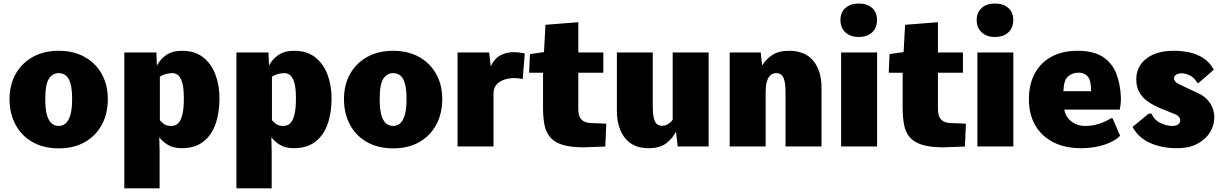

<svg xmlns="http://www.w3.org/2000/svg" viewBox="-20 -823 6867 1079"><path d="M310.1 10.7Q225.1 10.7 163.1 -24.4Q101.1 -59.6 67.4 -122.1Q33.7 -184.6 33.7 -266.6Q33.7 -346.2 67.9 -407.2Q102.1 -468.3 164.1 -502.9Q226.1 -537.6 310.1 -537.6Q394 -537.6 455.8 -502.9Q517.6 -468.3 551.8 -407.2Q585.9 -346.2 585.9 -266.6Q585.9 -184.6 552.2 -122.1Q518.6 -59.6 456.8 -24.4Q395 10.7 310.1 10.7ZM310.1 -115.2Q332 -115.2 348.9 -129.4Q365.7 -143.6 375.5 -176.5Q385.3 -209.5 385.3 -266.6Q385.3 -322.3 376 -354Q366.7 -385.7 349.9 -398.9Q333 -412.1 310.1 -412.1Q275.9 -412.1 255.1 -381.1Q234.4 -350.1 234.4 -266.6Q234.4 -209 244.1 -175.8Q253.9 -142.6 271 -128.9Q288.1 -115.2 310.1 -115.2Z M678.7 235.4V-528.3H858.9L861.8 -454.1Q879.4 -489.3 913.8 -513.4Q948.2 -537.6 1003.9 -537.6Q1074.2 -537.6 1120.6 -501.7Q1167 -465.8 1190.2 -405Q1213.4 -344.2 1213.4 -269.5Q1213.4 -188 1190.9 -125Q1168.5 -62 1121.6 -26.1Q1074.7 9.8 1001.5 9.8Q953.6 9.8 922.9 -9.3Q892.1 -28.3 875 -51.8L877 25.4V235.4ZM943.4 -115.2Q953.1 -115.2 965.1 -119.4Q977.1 -123.5 988 -138.4Q999 -153.3 1006.1 -184.6Q1013.2 -215.8 1013.2 -269.5Q1013.2 -332.5 1002.9 -362.8Q992.7 -393.1 977.8 -402.6Q962.9 -412.1 949.7 -412.1Q937.5 -412.1 924.6 -409.7Q911.6 -407.2 899.7 -402.8Q887.7 -398.4 878.4 -391.6V-147.5Q887.7 -136.7 901.6 -126Q915.5 -115.2 943.4 -115.2Z M1308.6 235.4V-528.3H1488.8L1491.7 -454.1Q1509.3 -489.3 1543.7 -513.4Q1578.1 -537.6 1633.8 -537.6Q1704.1 -537.6 1750.5 -501.7Q1796.9 -465.8 1820.1 -405Q1843.3 -344.2 1843.3 -269.5Q1843.3 -188 1820.8 -125Q1798.3 -62 1751.5 -26.1Q1704.6 9.8 1631.3 9.8Q1583.5 9.8 1552.7 -9.3Q1522 -28.3 1504.9 -51.8L1506.8 25.4V235.4ZM1573.2 -115.2Q1583 -115.2 1595 -119.4Q1606.9 -123.5 1617.9 -138.4Q1628.9 -153.3 1636 -184.6Q1643.1 -215.8 1643.1 -269.5Q1643.1 -332.5 1632.8 -362.8Q1622.6 -393.1 1607.7 -402.6Q1592.8 -412.1 1579.6 -412.1Q1567.4 -412.1 1554.4 -409.7Q1541.5 -407.2 1529.5 -402.8Q1517.6 -398.4 1508.3 -391.6V-147.5Q1517.6 -136.7 1531.5 -126Q1545.4 -115.2 1573.2 -115.2Z M2189.5 10.7Q2104.5 10.7 2042.5 -24.4Q1980.5 -59.6 1946.8 -122.1Q1913.1 -184.6 1913.1 -266.6Q1913.1 -346.2 1947.3 -407.2Q1981.4 -468.3 2043.5 -502.9Q2105.5 -537.6 2189.5 -537.6Q2273.4 -537.6 2335.2 -502.9Q2397 -468.3 2431.2 -407.2Q2465.3 -346.2 2465.3 -266.6Q2465.3 -184.6 2431.6 -122.1Q2397.9 -59.6 2336.2 -24.4Q2274.4 10.7 2189.5 10.7ZM2189.5 -115.2Q2211.4 -115.2 2228.3 -129.4Q2245.1 -143.6 2254.9 -176.5Q2264.6 -209.5 2264.6 -266.6Q2264.6 -322.3 2255.4 -354Q2246.1 -385.7 2229.2 -398.9Q2212.4 -412.1 2189.5 -412.1Q2155.3 -412.1 2134.5 -381.1Q2113.8 -350.1 2113.8 -266.6Q2113.8 -209 2123.5 -175.8Q2133.3 -142.6 2150.4 -128.9Q2167.5 -115.2 2189.5 -115.2Z M2551.3 0V-528.3H2729L2737.8 -450.2Q2760.7 -496.6 2794.4 -513.2Q2828.1 -529.8 2866.2 -529.8Q2881.8 -529.8 2897.7 -527.8Q2913.6 -525.9 2929.2 -522.9L2917.5 -378.9Q2903.3 -381.8 2890.1 -383.1Q2877 -384.3 2869.1 -384.3Q2844.7 -384.3 2817.6 -376.5Q2790.5 -368.7 2772 -349.4Q2753.4 -330.1 2753.4 -296.4V0Z M3260.3 4.9Q3184.6 4.9 3138.9 -10Q3093.3 -24.9 3070.1 -53.7Q3046.9 -82.5 3039.3 -124Q3031.7 -165.5 3031.7 -218.8V-414.1H2953.6L2958 -519L3037.1 -530.3L3045.4 -683.6L3230 -698.2V-528.3H3370.6V-414.1H3230V-210.9Q3230 -186 3236.8 -168.7Q3243.7 -151.4 3259.3 -142.1Q3274.9 -132.8 3301.3 -131.3Q3322.8 -130.9 3344.2 -129.9Q3365.7 -128.9 3387.2 -127.9L3381.8 0.5Q3351.6 1.5 3321 2.7Q3290.5 3.9 3260.3 4.9Z M3625 9.8Q3537.6 9.8 3492.2 -47.4Q3446.8 -104.5 3446.8 -200.2V-528.3H3648.4V-228.5Q3648.4 -182.1 3654.8 -157.7Q3661.1 -133.3 3672.9 -124.8Q3684.6 -116.2 3701.2 -116.2Q3714.4 -116.2 3724.9 -120.8Q3735.4 -125.5 3744.4 -133.1Q3753.4 -140.6 3760.3 -149.9V-528.3H3962.4V0H3788.6L3778.8 -83Q3761.2 -47.4 3725.3 -18.8Q3689.5 9.8 3625 9.8Z M4080.6 0V-528.3H4254.9L4263.2 -455.1Q4282.7 -488.3 4318.6 -512.9Q4354.5 -537.6 4415 -537.6Q4503.9 -537.6 4550.3 -481.7Q4596.7 -425.8 4596.7 -330.6V0H4394.5V-300.3Q4394.5 -347.7 4387.9 -371.6Q4381.3 -395.5 4369.4 -403.8Q4357.4 -412.1 4340.3 -412.1Q4330.1 -412.1 4319.8 -407.2Q4309.6 -402.3 4301.3 -390.6Q4293 -378.9 4287.8 -358.2Q4282.7 -337.4 4282.7 -305.2V0Z M4707 0V-528.3H4909.2V0ZM4806.2 -615.2Q4759.3 -615.2 4731.2 -641.1Q4703.1 -667 4703.1 -711.4Q4703.1 -753.4 4731.2 -778.3Q4759.3 -803.2 4806.2 -803.2Q4853.5 -803.2 4881.1 -778.3Q4908.7 -753.4 4908.7 -711.4Q4908.7 -667 4881.1 -641.1Q4853.5 -615.2 4806.2 -615.2Z M5281.2 4.9Q5205.6 4.9 5159.9 -10Q5114.3 -24.9 5091.1 -53.7Q5067.9 -82.5 5060.3 -124Q5052.7 -165.5 5052.7 -218.8V-414.1H4974.6L4979 -519L5058.1 -530.3L5066.4 -683.6L5251 -698.2V-528.3H5391.6V-414.1H5251V-210.9Q5251 -186 5257.8 -168.7Q5264.6 -151.4 5280.3 -142.1Q5295.9 -132.8 5322.3 -131.3Q5343.8 -130.9 5365.2 -129.9Q5386.7 -128.9 5408.2 -127.9L5402.8 0.5Q5372.6 1.5 5342 2.7Q5311.5 3.9 5281.2 4.9Z M5472.7 0V-528.3H5674.8V0ZM5571.8 -615.2Q5524.9 -615.2 5496.8 -641.1Q5468.8 -667 5468.8 -711.4Q5468.8 -753.4 5496.8 -778.3Q5524.9 -803.2 5571.8 -803.2Q5619.1 -803.2 5646.7 -778.3Q5674.3 -753.4 5674.3 -711.4Q5674.3 -667 5646.7 -641.1Q5619.1 -615.2 5571.8 -615.2Z M6056.2 9.8Q5964.8 9.8 5898.9 -23.9Q5833 -57.6 5797.6 -119.4Q5762.2 -181.2 5762.2 -265.1Q5762.2 -348.6 5794.9 -409.7Q5827.6 -470.7 5888.9 -504.2Q5950.2 -537.6 6035.2 -537.6Q6125 -537.6 6177.2 -503.7Q6229.5 -469.7 6252.9 -410.4Q6276.4 -351.1 6279.3 -273.9Q6279.3 -253.4 6277.8 -239.5Q6276.4 -225.6 6274.9 -217.8Q6273.4 -210 6272.5 -207H5960.9Q5965.3 -180.7 5981.4 -159.9Q5997.6 -139.2 6022.7 -127.2Q6047.9 -115.2 6078.6 -115.2Q6117.7 -115.2 6155.5 -127Q6193.4 -138.7 6223.1 -158.2H6232.4L6274.9 -60.1Q6245.1 -28.8 6185.8 -9.5Q6126.5 9.8 6056.2 9.8ZM5956.1 -310.5H6111.8Q6111.8 -371.6 6093 -393.1Q6074.2 -414.6 6042 -414.6Q6006.8 -414.6 5982.4 -393.8Q5958 -373 5956.1 -310.5Z M6594.2 9.8Q6508.8 9.8 6442.9 -19.8Q6377 -49.3 6344.7 -109.9L6435.1 -184.1H6451.7Q6466.3 -148.4 6501.5 -131.8Q6536.6 -115.2 6566.4 -115.2Q6590.3 -115.2 6601.6 -124.5Q6612.8 -133.8 6612.8 -146Q6612.8 -152.8 6609.6 -159.4Q6606.4 -166 6599.9 -171.6Q6593.3 -177.2 6583.5 -181.2L6508.3 -211.4Q6462.9 -230 6431.2 -252.2Q6399.4 -274.4 6382.6 -304.7Q6365.7 -335 6365.7 -376.5Q6365.7 -450.7 6422.9 -494.1Q6480 -537.6 6576.2 -537.6Q6621.1 -537.6 6664.1 -528.6Q6707 -519.5 6742.7 -496.3Q6778.3 -473.1 6801.3 -431.2L6716.3 -357.4H6708.5Q6692.4 -386.2 6667.2 -398.7Q6642.1 -411.1 6620.1 -411.1Q6608.4 -411.1 6598.6 -407.7Q6588.9 -404.3 6583.3 -398.2Q6577.6 -392.1 6577.6 -382.8Q6577.6 -375.5 6584 -366.2Q6590.3 -356.9 6612.3 -346.7L6714.4 -298.8Q6744.6 -284.7 6764.6 -263.2Q6784.7 -241.7 6794.4 -215.8Q6804.2 -189.9 6804.2 -162.6Q6804.2 -120.1 6780.5 -80.6Q6756.8 -41 6710.2 -15.6Q6663.6 9.8 6594.2 9.8Z"/></svg>

Font: Comme Black
Style: Regular
Weight: 900
Version: Version 1.000;gftools[0.9.27]